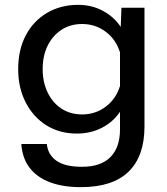

<svg xmlns="http://www.w3.org/2000/svg" viewBox="-20 -582 690 792"><path d="M478 -471 481 -550H576V-60Q576 62 510.5 126Q445 190 313 190Q240 190 186.5 170Q133 150 102.5 110.5Q72 71 68 12H173Q178 57 213.5 81.5Q249 106 318 106Q396 106 435.5 66Q475 26 475 -48V-121Q447 -79 400.5 -55Q354 -31 297 -31Q226 -31 171.5 -65Q117 -99 86 -159.5Q55 -220 55 -296Q55 -378 87 -437.5Q119 -497 175 -529.5Q231 -562 302 -562Q359 -562 405 -537Q451 -512 478 -471ZM319 -110Q373 -110 415.5 -141.5Q458 -173 475 -227V-366Q458 -420 415.5 -451.5Q373 -483 319 -483Q270 -483 233.5 -459Q197 -435 176.5 -393.5Q156 -352 156 -297Q156 -243 176.5 -200.5Q197 -158 233.5 -134Q270 -110 319 -110Z"/></svg>

Font: Azeret Mono Thin
Style: Regular
Weight: 400
Version: Version 1.002